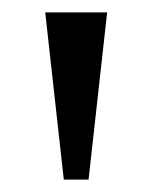

<svg xmlns="http://www.w3.org/2000/svg" viewBox="-20 -680 246 310"><path d="M83 -390 53 -660H153L123 -390Z"/></svg>

Font: Philosopher
Style: Regular
Weight: 400
Designer: Jovanny Lemonad
Foundry: Jovanny Lemonad
Version: Version 1.000